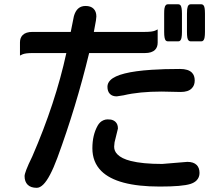

<svg xmlns="http://www.w3.org/2000/svg" viewBox="-20 -813 1040 896"><path d="M854.5 -57.6Q883.3 -57.6 897.9 -43Q911.1 -29.8 911.1 -5.9Q911.1 15.1 897 29.3Q886.7 39.6 868.7 45.4Q830.6 57.6 725.6 57.6Q525.4 57.6 452.6 -15.1Q411.1 -56.6 411.1 -121.1Q411.1 -183.1 436 -227.1Q440.4 -234.9 447 -241.5Q453.6 -248 463.1 -252Q472.7 -255.9 481.9 -255.9Q491.2 -255.9 497.6 -254.9Q511.2 -252 519.5 -243.7Q530.3 -232.9 530.3 -213.9V-212.9L514.6 -148.9L512.7 -128.4Q512.7 -107.4 528.3 -92.3Q547.4 -72.8 589.8 -62Q644.5 -47.9 736.8 -47.9L854 -57.6ZM820.3 -491.2Q858.4 -491.2 875.5 -474.1Q888.7 -460.9 888.7 -437.5Q888.7 -414.1 874.5 -400.4Q858.4 -383.8 823.2 -383.8L734.4 -385.7Q629.9 -385.7 556.6 -368.2L524.9 -363.3H524.4Q504.4 -363.3 493.2 -374.5Q481.4 -386.2 481.4 -408.2Q481.4 -425.3 495.1 -439Q533.2 -477.1 687 -487.3Q745.1 -491.2 820.3 -491.2ZM746.1 -749Q746.1 -765.6 747.3 -772.9Q748.5 -780.3 750 -783.4Q751.5 -786.6 753.2 -788.3Q754.9 -790 755.9 -790.8Q756.8 -791.5 757.8 -792Q760.3 -793 762.7 -793H812.5Q817.4 -793 821.8 -789.1Q829.1 -781.2 829.1 -749V-664.1Q829.1 -647.5 827.1 -637.7Q824.7 -624.5 817.4 -621.1Q814.9 -620.1 812.5 -620.1H762.7Q757.8 -620.1 753.4 -624Q746.1 -631.8 746.1 -664.1ZM852.5 -749Q852.5 -763.7 853.3 -768.8Q854 -773.9 854.5 -775.4Q856 -785.2 860.1 -789.1Q864.3 -793 869.1 -793H919.9Q924.8 -793 929 -789.1Q933.1 -785.2 934.8 -775.4Q936.5 -765.6 936.5 -749V-664.1Q936.5 -647.5 934.6 -637.7Q932.1 -624.5 924.8 -621.1Q922.4 -620.1 919.9 -620.1H869.1Q864.3 -620.1 860.1 -624Q856 -627.9 854.2 -637.7Q852.5 -647.5 852.5 -664.1ZM656.2 -664.1Q689.5 -664.1 703.6 -669.9L715.8 -675.8V-614.3Q715.8 -592.8 703.6 -580.6Q688.5 -565.4 656.2 -565.4H396Q335 -313.5 247.6 -76.2Q230 -28.8 213.9 1.5Q181.6 63.5 151.4 63.5Q123.5 63.5 109.1 49.1Q94.7 34.7 94.7 8.8Q94.7 0.5 102.8 -21Q110.8 -42.5 130.9 -83.5Q238.8 -332 289.6 -565.4H131.8Q99.6 -565.4 85.4 -559.6L73.2 -553.7V-615.2Q73.2 -636.7 85.9 -649.4Q100.6 -664.1 131.8 -664.1H310.1Q324.2 -734.4 324.7 -736.8Q325.2 -739.3 326.7 -743.4Q328.1 -747.6 329.8 -751.5Q331.5 -755.4 333.5 -758.8Q342.8 -775.4 358.9 -781.7Q368.2 -785.2 378.9 -785.2Q403.8 -785.2 416.7 -772.2Q429.7 -759.3 429.7 -736.3V-735.8L427.7 -717.3L418 -664.1Z"/></svg>

Font: YuPearl-SemiBold
Style: SemiBold
Weight: 600
Designer: Max Yao
Foundry: Max-Everyday
Version: Version 1.011; ttfautohint (v1.8.3)